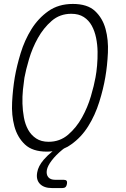

<svg xmlns="http://www.w3.org/2000/svg" viewBox="-20 -760 640 975"><path d="M218 10Q145 10 106.5 -26.5Q68 -63 53 -119Q38 -175 41.5 -241Q45 -307 55 -367Q65 -425 85 -490.5Q105 -556 139.5 -611.5Q174 -667 225.5 -703.5Q277 -740 350 -740Q424 -740 462.5 -704Q501 -668 516 -613Q531 -558 528 -492.5Q525 -427 515 -369Q505 -309 484 -242Q463 -175 428 -119Q393 -63 342 -27Q325 -14 305 -6L297 0Q264 27 243 54.5Q222 82 218 103Q214 126 225 139.5Q236 153 260 153H303Q314 153 318 158Q322 163 320 174Q318 185 312.5 190Q307 195 296 195H244Q203 195 182.5 173.5Q162 152 169 115Q174 84 202 51Q221 29 247 8Q233 10 218 10ZM227 -40Q284 -40 326 -76Q368 -112 396.5 -163.5Q425 -215 441.5 -271Q458 -327 465 -367Q470 -393 473 -427.5Q476 -462 475.5 -497.5Q475 -533 468 -567.5Q461 -602 446 -629.5Q431 -657 405.5 -673.5Q380 -690 342 -690Q284 -690 242.5 -654Q201 -618 172.5 -567Q144 -516 127.5 -460Q111 -404 104 -365Q100 -339 96.5 -304.5Q93 -270 94 -234Q95 -198 101.5 -163Q108 -128 123 -101Q138 -74 163.5 -57Q189 -40 227 -40Z"/></svg>

Font: Maple Mono NL Thin
Style: Italic
Weight: 250
Italic angle: -10°
Monospace: yes
Designer: subframe7536
Version: Version 7.000